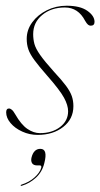

<svg xmlns="http://www.w3.org/2000/svg" viewBox="-20 -452 342 654"><path d="M116 1.5Q157.5 1.5 184.8 -19.5Q212 -40.5 212 -73Q212 -93.5 198 -119.2Q184 -145 140.5 -194.5Q112 -227 97 -247.5Q82 -268 76.5 -284.2Q71 -300.5 71 -319.5Q71 -350.5 89.8 -376Q108.5 -401.5 139.5 -417Q170.5 -432.5 207 -432.5Q253 -432.5 277.5 -415.2Q302 -398 302 -377.5Q302 -364.5 289 -364.5Q284 -364.5 279.8 -368Q275.5 -371.5 270 -381Q246.5 -426.5 201 -426.5Q154.5 -426.5 123.8 -401Q93 -375.5 93 -335.5Q93 -318.5 97.2 -302.5Q101.5 -286.5 116.8 -264.8Q132 -243 164 -207.5Q190.5 -179 204.8 -159.8Q219 -140.5 224.5 -124.8Q230 -109 230 -90.5Q230 -46.5 195.2 -19.5Q160.5 7.5 108.5 7.5Q80.5 7.5 55.8 -3.8Q31 -15 16 -32.8Q1 -50.5 1 -69.5Q1 -82.5 11 -82.5Q15 -82.5 20.2 -78.2Q25.5 -74 32 -62.5Q52 -27.5 73.2 -13Q94.5 1.5 116 1.5ZM107 111.5Q94 111.5 89.2 103.8Q84.5 96 87.5 84Q95 55 117.5 55Q143.5 55 131 103.5Q124 133 102.8 152.8Q81.5 172.5 55 180.5Q50.5 182 50.5 180Q50.5 177.5 53 177Q80 168.5 98.2 151.8Q116.5 135 120.5 119Q122 111.5 116 111.5Z"/></svg>

Font: Fraunces 144pt Thin
Style: Italic
Weight: 100
Italic angle: -16°
Version: Version 1.000;[b76b70a41]